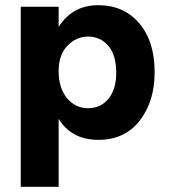

<svg xmlns="http://www.w3.org/2000/svg" viewBox="-20 -533 651 740"><path d="M206 187H60V-507H206V-429Q259 -513 359 -513Q457 -513 516.5 -443.5Q576 -374 576 -255Q576 -142 518.5 -68Q461 6 359 6Q256 6 206 -75ZM206 -259Q206 -194 238 -155Q270 -116 320 -116Q368 -116 398 -152.5Q428 -189 428 -252Q428 -321 397.5 -356.5Q367 -392 320 -392Q274 -392 240 -357Q206 -322 206 -259Z"/></svg>

Font: Hind Siliguri
Style: Bold
Weight: 700
Designer: Jyotish Sonowal
Foundry: Indian Type Foundry
Version: Version 1.001;PS 1.0;hotconv 1.0.86;makeotf.lib2.5.63406; tt